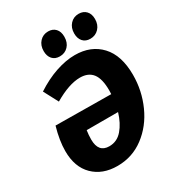

<svg xmlns="http://www.w3.org/2000/svg" viewBox="-220 -1058 1091 1198"><g transform="rotate(-30 326.0 -459.0)"><path d="M638 -432Q638 -318 592 -215.5Q546 -113 462 -50Q378 13 271 13Q164 13 99 -51Q34 -115 34 -230Q34 -305 61 -399L460 -395Q461 -404 461 -422Q461 -505 431.5 -543.5Q402 -582 342 -582Q263 -582 154 -518L99 -622Q174 -671 247 -695.5Q320 -720 384 -720Q500 -720 569 -646Q638 -572 638 -432ZM441 -277H215Q210 -245 210 -212Q210 -119 288 -119Q344 -119 382 -163Q420 -207 441 -277ZM229 -838Q229 -879 253 -905Q277 -931 314 -931Q347 -931 366.5 -910Q386 -889 386 -852Q386 -810 362 -784.5Q338 -759 301 -759Q267 -759 248 -780.5Q229 -802 229 -838ZM449 -838Q449 -879 473 -905Q497 -931 534 -931Q567 -931 587 -910Q607 -889 607 -852Q607 -811 582.5 -785Q558 -759 521 -759Q487 -759 468 -780.5Q449 -802 449 -838Z"/></g></svg>

Font: Bitter Pro ExtraBold
Style: Italic
Weight: 800
Italic angle: -9°
Designer: Sol Matas, and Bitter project Authors
Foundry: Sol Matas
Version: Version 1.010